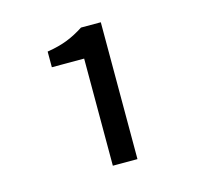

<svg xmlns="http://www.w3.org/2000/svg" viewBox="-72 -919 600 580"><g transform="rotate(-15 228.0 -629.0)"><path d="M213 -750H112V-799Q149 -805 175.5 -815.5Q202 -826 228 -843H290V-415H213Z"/></g></svg>

Font: Nebula Sans Medium
Style: Regular
Weight: 500
Designer: Paul D. Hunt for Adobe (as Source Sans)
Foundry: Nebula Entertainment & Broadcasting LLC
Version: Version 1.010